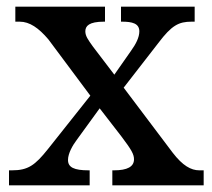

<svg xmlns="http://www.w3.org/2000/svg" viewBox="-20 -556 637 576"><path d="M7 0H249V-45H246C202 -45 184 -54 184 -76C184 -96 198 -120 210 -136L279 -231L344 -147C375 -106 382 -93 382 -78C382 -56 362 -45 322 -45H317V0H591V-45H578C553 -45 528 -59 498 -98L351 -293L455 -427C495 -480 516 -491 555 -491H564V-536H343V-491H346C376 -491 398 -486 398 -462C398 -444 388 -424 372 -402L323 -332L259 -416C244 -437 236 -448 236 -462C236 -478 247 -491 292 -491H295V-536H26V-491H39C69 -491 96 -472 125 -438L251 -269L124 -109C85 -60 64 -45 16 -45H7Z"/></svg>

Font: Noto Serif Ethiopic Medium
Style: Regular
Weight: 500
Designer: Monotype Design Team
Foundry: Monotype Imaging Inc.
Version: Version 2.102